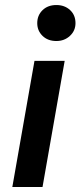

<svg xmlns="http://www.w3.org/2000/svg" viewBox="-20 -743 320 763"><path d="M29 0 117 -501H237L149 0ZM204 -580Q170 -580 149 -600.5Q128 -621 128 -651Q128 -682 149 -702.5Q170 -723 204 -723Q237 -723 258.5 -703Q280 -683 280 -651Q280 -621 258 -600.5Q236 -580 204 -580Z"/></svg>

Font: DM Sans 18pt SemiBold
Style: Italic
Weight: 600
Italic angle: -10°
Designer: Colophon Foundry, Jonny Pinhorn
Foundry: Colophon Foundry
Version: Version 4.004;gftools[0.9.30]